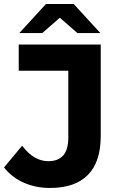

<svg xmlns="http://www.w3.org/2000/svg" viewBox="-36 -921 597 953"><path d="M-16 -90 74 -198Q131 -121 204 -121Q303 -121 303 -237V-570H57V-700H464V-246Q464 -117 400 -52.5Q336 12 212 12Q141 12 81.5 -14.5Q22 -41 -16 -90ZM348 -757 261 -833 174 -757H60L192 -901H330L462 -757Z"/></svg>

Font: mBank
Style: Bold
Weight: 700
Designer: Julieta Ulanovsky
Foundry: Julieta Ulanovsky
Version: Version 7.200